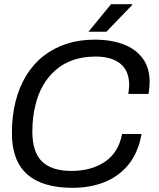

<svg xmlns="http://www.w3.org/2000/svg" viewBox="-20 -888 762 920"><path d="M328 12Q183 12 110 -53Q37 -118 37 -250Q37 -332 54.5 -401.5Q72 -471 106 -526.5Q140 -582 190 -621Q238 -658 299 -678Q360 -698 433 -698Q512 -698 571.5 -675.5Q631 -653 664 -608Q697 -563 697 -495Q697 -482 695.5 -467.5Q694 -453 692 -438H595Q596 -449 597.5 -460Q599 -471 599 -480Q599 -549 556.5 -583Q514 -617 439 -617Q322 -617 248 -553.5Q174 -490 149 -381Q142 -353 138.5 -322Q135 -291 135 -258Q135 -158 182 -113.5Q229 -69 322 -69Q418 -69 483 -113Q548 -157 565 -246H658Q643 -158 596.5 -100.5Q550 -43 481 -15.5Q412 12 328 12ZM404 -736 512 -868H613L614 -865L490 -736Z"/></svg>

Font: Archivo VF Beta
Style: Italic
Weight: 400
Italic angle: -10°
Designer: Hector Gatti
Foundry: Omnibus-Type
Version: Version 1.002